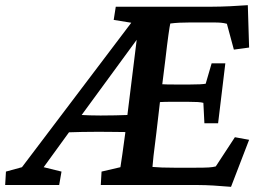

<svg xmlns="http://www.w3.org/2000/svg" viewBox="-59 -716 1011 743"><path d="M835 7 905 -175 850 -185 776 -72C760 -68 746 -67 695 -67H616C575 -67 557 -68 531 -70C532 -86 536 -125 546 -201L560 -321C575 -322 590 -322 606 -322H670C698 -322 718 -321 728 -318L732 -239H785L813 -471H760L737 -392C727 -390 706 -389 678 -389H614C598 -389 583 -389 569 -390L581 -486C590 -565 597 -613 600 -625C623 -628 647 -629 673 -629H772C790 -629 804 -628 819 -624L846 -524L905 -532L900 -696C862 -693 803 -690 759 -690H389L381 -639L449 -628L26 -69L-36 -52L-39 0H170L179 -52L110 -69L208 -204C238 -205 274 -206 322 -206C370 -206 399 -205 426 -205V-203C417 -134 411 -95 407 -69L334 -52L331 0H708C744 0 788 3 835 7ZM257 -271 470 -562 434 -271C406 -270 373 -269 330 -269C298 -269 276 -270 257 -271Z"/></svg>

Font: TPK Tissa Web SemiBold
Style: Italic
Weight: 600
Italic angle: -7°
Designer: Jacques Le Bailly, Suppakit Chalermlarp | Katatrad Co.,Ltd.
Foundry: Jacques Le Bailly, Cadson Demak Co.,Ltd.
Version: Version 5.000;Glyphs 3.1.2 (3151)